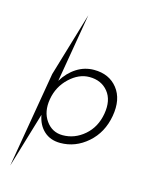

<svg xmlns="http://www.w3.org/2000/svg" viewBox="-144 -861 854 1161"><g transform="rotate(15 282.5 -280.0)"><path d="M295 10Q233 10 193 -26.5Q153 -63 142 -125L39 220L141 -380L260 -780L187 -350Q221 -406 271 -438Q321 -470 380 -470Q475 -470 527 -404Q579 -338 560 -230Q541 -122 465.5 -56Q390 10 295 10ZM364 -421Q298 -421 239.5 -366Q181 -311 167 -230Q153 -149 192 -94Q231 -39 297 -39Q372 -39 432.5 -91Q493 -143 508 -230Q523 -317 481 -369Q439 -421 364 -421Z"/></g></svg>

Font: Renner* Light
Style: Light Italic
Weight: 300
Italic angle: -10°
Version: Version 003.000 ; ttfautohint (v0.97) -l 8 -r 50 -G 200 -x 1